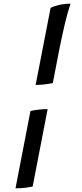

<svg xmlns="http://www.w3.org/2000/svg" viewBox="-20 -820 442 1040"><path d="M173 -360 254 -777Q267 -785 297 -792.5Q327 -800 362 -800Q347 -756 333 -698Q319 -640 302 -556L266 -370Q241 -365 218.5 -362.5Q196 -360 173 -360ZM64 200 145 -219Q169 -224 192 -226.5Q215 -229 238 -229L157 190Q147 193 121.5 196.5Q96 200 64 200Z"/></svg>

Font: Texturina Medium 12pt
Style: Bold Italic
Weight: 700
Italic angle: -11°
Version: Version 1.002